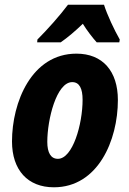

<svg xmlns="http://www.w3.org/2000/svg" viewBox="-20 -786 549 816"><path d="M138 -606H238C268 -627 299 -653 332 -685C349 -657 374 -625 391 -606H487L489 -618C466 -658 435 -724 422 -766H269C233 -718 181 -660 139 -618ZM209 10C396 10 481 -189 481 -361C481 -484 416 -558 305 -558C114 -558 31 -351 31 -185C31 -63 98 10 209 10ZM226 -111C196 -111 181 -137 181 -183C181 -278 220 -437 287 -437C318 -437 331 -409 331 -362C331 -258 289 -111 226 -111Z"/></svg>

Font: Noto Sans Display SemiCondensed Extra
Style: Italic
Weight: 800
Width: 4
Italic angle: -12°
Designer: Monotype Design Team
Foundry: Monotype Imaging Inc.
Version: Version 1.900